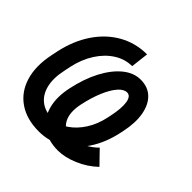

<svg xmlns="http://www.w3.org/2000/svg" viewBox="-179 -782 946 946"><g transform="rotate(45 294.0 -309.0)"><path d="M393 -522Q444 -522 475.5 -491.5Q507 -461 516.5 -407Q526 -353 511 -282L508 -268Q490 -182 448 -118.5Q406 -55 347 -20.5Q288 14 218 14Q133 14 76.5 -25Q20 -64 -1 -134Q-22 -204 -3 -296L4 -330Q24 -422 70 -490Q116 -558 182 -595Q248 -632 327 -632L316 -539Q267 -539 223.5 -511.5Q180 -484 148.5 -435Q117 -386 103 -322L96 -288Q82 -224 93 -177Q104 -130 137 -104Q170 -78 221 -78Q265 -78 303 -103.5Q341 -129 369.5 -173.5Q398 -218 410 -276L413 -290Q427 -355 421 -392.5Q415 -430 390 -430Q368 -430 345.5 -404.5Q323 -379 303.5 -333Q284 -287 271 -226Q257 -159 279.5 -118.5Q302 -78 354 -78Q386 -78 422.5 -96Q459 -114 487 -142L553 -74Q510 -33 454.5 -9.5Q399 14 351 14Q283 14 237.5 -18Q192 -50 175.5 -108Q159 -166 175 -242Q193 -327 226 -389.5Q259 -452 302 -487Q345 -522 393 -522Z"/></g></svg>

Font: Victor Mono Thin
Style: Italic
Weight: 100
Italic angle: -12°
Monospace: yes
Designer: Rune Bjørnerås
Version: Version 1.561;gftools[0.9.30]